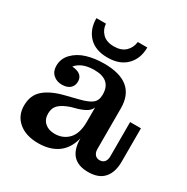

<svg xmlns="http://www.w3.org/2000/svg" viewBox="-162 -845 973 997"><g transform="rotate(30 324.0 -347.0)"><path d="M134.8 -704.1H191.9Q194.3 -669.4 218 -645.8Q241.7 -622.1 286.1 -622.1Q330.6 -622.1 355 -645.8Q379.4 -669.4 382.8 -704.1H439.9Q439.9 -637.7 399.4 -596.4Q358.9 -555.2 286.1 -555.2Q213.4 -555.2 174.1 -596.2Q134.8 -637.2 134.8 -704.1ZM196.8 9.8Q123 9.8 79.6 -26.6Q36.1 -63 36.1 -123Q36.1 -185.1 75.7 -220Q115.2 -254.9 189 -273.9L272 -294.9Q318.8 -306.6 340.3 -323.7Q361.8 -340.8 361.8 -376V-377Q361.8 -465.8 261.2 -465.8Q186.5 -465.8 151.9 -423.8Q216.8 -418.9 216.8 -371.1Q216.8 -344.7 199.5 -329.8Q182.1 -314.9 150.9 -314.9Q120.1 -314.9 99.1 -334Q78.1 -353 78.1 -386.2Q78.1 -429.2 108.4 -460.4Q138.7 -491.7 185.5 -505.9Q232.4 -520 289.1 -520Q479 -520 479 -361.8V-118.2Q479 -97.7 489.3 -85.4Q499.5 -73.2 517.1 -73.2Q536.1 -73.2 546.1 -85.4Q556.2 -97.7 556.2 -118.2V-324.2H621.1V-124Q621.1 -60.5 590.1 -25.4Q559.1 9.8 496.1 9.8Q375 9.8 375 -122.1Q358.4 -55.7 312.5 -22.9Q266.6 9.8 196.8 9.8ZM165 -149.9Q165 -115.2 187.3 -95.2Q209.5 -75.2 246.1 -75.2Q296.4 -75.2 328.6 -108.9Q360.8 -142.6 360.8 -212.9V-298.8Q353.5 -281.2 336.7 -269.8Q319.8 -258.3 287.1 -248L250 -237.8Q206.5 -223.1 185.8 -203.4Q165 -183.6 165 -149.9Z"/></g></svg>

Font: Montagu Slab 144pt Medium
Style: Regular
Weight: 500
Designer: Florian Karsten
Foundry: Florian Karsten
Version: Version 1.000